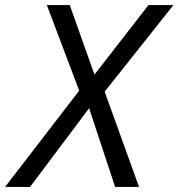

<svg xmlns="http://www.w3.org/2000/svg" viewBox="-72 -734 701 754"><path d="M46 0 278 -309 380 0H474L339 -374L609 -714H511L299 -441L202 -714H112L239 -378L-52 0Z"/></svg>

Font: BC Sans
Style: Italic
Weight: 400
Italic angle: -12°
Designer: Monotype Design Team
Designer: Province of B.C.
Foundry: Monotype Imaging Inc.
Version: Version 2.000;GOOG;noto-source:20170915:90ef993387c0